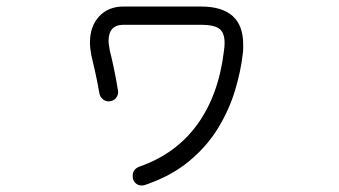

<svg xmlns="http://www.w3.org/2000/svg" viewBox="-20 -553 1040 589"><path d="M423 15Q420 16 414 16Q403 16 395 8Q387 0 387 -13Q387 -34 408 -42Q520 -81 585.5 -171.5Q651 -262 667 -397Q668 -404 668.5 -410Q669 -416 669 -421Q669 -453 652.5 -465Q636 -477 596 -477H359Q313 -477 313 -427Q313 -420 314.5 -412.5Q316 -405 317 -397Q321 -382 328 -350Q335 -318 342 -275Q344 -262 335.5 -252Q327 -242 313 -242Q303 -242 295 -249Q287 -256 285 -266Q278 -306 271.5 -334.5Q265 -363 260 -384Q258 -395 257 -404.5Q256 -414 256 -423Q256 -472 284 -502.5Q312 -533 359 -533H596Q726 -533 726 -417Q726 -410 726 -403.5Q726 -397 725 -390Q719 -335 701 -275.5Q683 -216 649 -160Q615 -104 559.5 -58Q504 -12 423 15Z"/></svg>

Font: Kiwi Maru Light
Style: Regular
Weight: 300
Designer: Hiroki-Chan
Version: Version 1.100